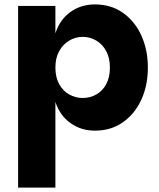

<svg xmlns="http://www.w3.org/2000/svg" viewBox="-20 -585 720 870"><path d="M410 7Q347 7 299 -27.5Q251 -62 231 -123V265H62V-558H231V-434Q251 -496 299 -530.5Q347 -565 410 -565Q483 -565 537 -527Q591 -489 620.5 -424Q650 -359 650 -279Q650 -198 620.5 -133.5Q591 -69 537 -31Q483 7 410 7ZM355 -141Q388 -141 416.5 -157Q445 -173 461.5 -204Q478 -235 478 -279Q478 -322 461.5 -353Q445 -384 416.5 -401Q388 -418 355 -418Q322 -418 293.5 -401Q265 -384 248 -353Q231 -322 231 -279Q231 -235 248 -204Q265 -173 293.5 -157Q322 -141 355 -141Z"/></svg>

Font: Parkinsans
Style: Bold
Weight: 700
Designer: Red Stone, Indian Type Foundry
Foundry: Indian Type Foundry
Version: Version 1.000